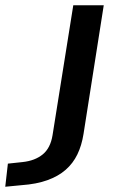

<svg xmlns="http://www.w3.org/2000/svg" viewBox="-151 -518 459 731"><path d="M-131 193 -121 105 -65 99Q-18 94 11.5 70Q41 46 49 -3L128 -498H244L167 -8Q160 36 143.5 70Q127 104 99 128.5Q71 153 29.5 168Q-12 183 -69 187Z"/></svg>

Font: Nunito Sans 7pt SemiExpanded SemiBold
Style: Italic
Weight: 600
Width: 6
Italic angle: -9°
Designer: Vernon Adams
Foundry: Vernon Adams
Version: Version 3.101;gftools[0.9.27]